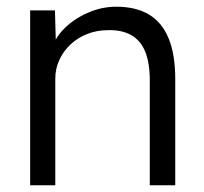

<svg xmlns="http://www.w3.org/2000/svg" viewBox="-20 -553 610 573"><path d="M70 -522H144L147 -413L135 -408Q145 -442 174 -470Q203 -498 243.5 -515.5Q284 -533 327 -533Q385 -533 424 -510Q463 -487 483 -439Q503 -391 503 -317V0H427V-313Q427 -365 413.5 -398.5Q400 -432 372 -448Q344 -464 303 -463Q269 -463 240 -451.5Q211 -440 190 -420Q169 -400 157 -374Q145 -348 145 -318V0H108Q101 0 92 0Q83 0 70 0Z"/></svg>

Font: Our Lexend Light
Style: Regular
Weight: 300
Designer: Bonnie Shaver-Troup, Thomas Jockin
Foundry: Lexend
Version: Version 1.007